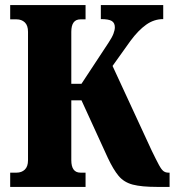

<svg xmlns="http://www.w3.org/2000/svg" viewBox="-20 -734 686 754"><path d="M20 0V-56H45Q65 -56 77.5 -68Q90 -80 90 -105V-609Q90 -634 77.5 -646Q65 -658 45 -658H20V-714H316V-658H296Q260 -658 260 -609V-405H300L406 -566Q420 -587 425.5 -601.5Q431 -616 431 -627Q431 -644 419 -651.5Q407 -659 376 -659V-714H621V-659Q585 -659 554 -637Q523 -615 492 -573L422 -475L576 -142Q594 -105 604 -86.5Q614 -68 622 -62Q630 -56 641 -56H646V0H596Q536 0 501.5 -9Q467 -18 446 -43Q425 -68 403 -115L300 -340H260V-105Q260 -56 296 -56H316V0Z"/></svg>

Font: Noto Serif ExtraCondensed Black
Style: Regular
Weight: 900
Width: 2
Designer: Monotype Design Team
Foundry: Monotype Imaging Inc.
Version: Version 2.015; ttfautohint (v1.8.4.7-5d5b)